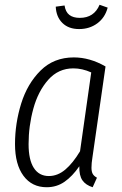

<svg xmlns="http://www.w3.org/2000/svg" viewBox="-20 -775 512 806"><path d="M423 -496 368 -114Q364 -90 364 -71Q364 -55 369 -45.5Q374 -36 387 -29L369 11Q340 2 326 -18Q312 -38 313 -77Q284 -35 251 -12Q218 11 176 11Q114 11 78.5 -37Q43 -85 43 -170Q43 -257 69 -340.5Q95 -424 150.5 -479Q206 -534 290 -534Q357 -534 423 -496ZM100 -170Q100 -104 122 -70Q144 -36 185 -36Q222 -36 254 -63Q286 -90 316 -140L363 -471Q325 -488 288 -488Q225 -488 182.5 -440Q140 -392 120 -319Q100 -246 100 -170ZM214 -747 251 -752Q255 -725 271 -712.5Q287 -700 315 -700Q375 -700 398 -755L432 -743Q421 -701 388.5 -677Q356 -653 312 -653Q268 -653 242 -678.5Q216 -704 214 -747Z"/></svg>

Font: Fira Sans Extra Condensed Light
Style: Italic
Weight: 300
Width: 3
Italic angle: -8°
Designer: Carrois Corporate & Edenspiekermann AG
Foundry: Carrois Corporate GbR & Edenspiekermann AG
Version: Version 4.203